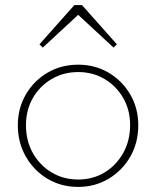

<svg xmlns="http://www.w3.org/2000/svg" viewBox="-20 -724 613 754"><path d="M287 10Q220 10 166.5 -22Q113 -54 81.5 -109Q50 -164 50 -232Q50 -299 81.5 -353Q113 -407 166.5 -438.5Q220 -470 287 -470Q353 -470 406.5 -438.5Q460 -407 491.5 -353Q523 -299 523 -232Q523 -163 491.5 -108.5Q460 -54 406.5 -22Q353 10 287 10ZM287 -19Q345 -19 391 -47Q437 -75 464 -123.5Q491 -172 491 -233Q491 -292 464 -339Q437 -386 391 -413.5Q345 -441 287 -441Q229 -441 182.5 -413.5Q136 -386 109 -339Q82 -292 82 -232Q82 -171 109 -123Q136 -75 182.5 -47Q229 -19 287 -19ZM148 -537 135 -550 272 -704H302L439 -550L426 -537L277 -675H297Z"/></svg>

Font: Marine Company Thin
Style: Regular
Weight: 100
Designer: Rodrigo Fuenzalida
Foundry: fragTYPE
Version: Version 1.000